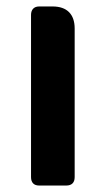

<svg xmlns="http://www.w3.org/2000/svg" viewBox="-20 -574 327 594"><path d="M76 -528V-26C76 -9 85 0 101 0H185C202 0 211 -9 211 -26V-486C211 -530 187 -554 143 -554H101C85 -554 76 -544 76 -528Z"/></svg>

Font: Arvore Sans SemiBold
Style: Regular
Weight: 600
Designer: Jonny Pinhorn (Latin) Dan Schunck (customization for Arvore)
Version: Version 1.000;Glyphs 3.3 (3305)